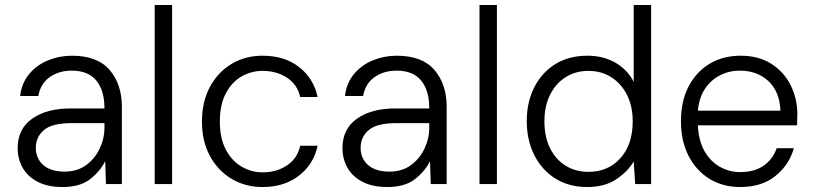

<svg xmlns="http://www.w3.org/2000/svg" viewBox="-20 -740 3269 772"><path d="M232 12Q171 12 130.5 -9.5Q90 -31 70.5 -66.5Q51 -102 51 -144Q51 -222 109.5 -263Q168 -304 264 -304H400Q400 -377 367 -416.5Q334 -456 269 -456Q217 -456 180 -430Q143 -404 134 -354H61Q67 -406 97.5 -442.5Q128 -479 173.5 -497.5Q219 -516 269 -516Q372 -516 421 -458.5Q470 -401 470 -311V0H406L403 -92Q382 -50 341.5 -19Q301 12 232 12ZM240 -50Q290 -50 325.5 -75.5Q361 -101 380.5 -142Q400 -183 400 -227V-245H269Q189 -245 156.5 -217Q124 -189 124 -146Q124 -103 154 -76.5Q184 -50 240 -50Z M602 0V-720H672V0Z M1036 12Q966 12 911 -21Q856 -54 824 -113Q792 -172 792 -251Q792 -331 824 -390.5Q856 -450 911 -483Q966 -516 1036 -516Q1124 -516 1182.5 -470.5Q1241 -425 1257 -350H1187Q1176 -400 1134 -427.5Q1092 -455 1036 -455Q990 -455 951 -432.5Q912 -410 888 -364.5Q864 -319 864 -251Q864 -184 888 -138.5Q912 -93 951.5 -70Q991 -47 1036 -47Q1092 -47 1134 -75Q1176 -103 1187 -154H1257Q1242 -81 1183 -34.5Q1124 12 1036 12Z M1538 12Q1477 12 1436.5 -9.5Q1396 -31 1376.5 -66.5Q1357 -102 1357 -144Q1357 -222 1415.5 -263Q1474 -304 1570 -304H1706Q1706 -377 1673 -416.5Q1640 -456 1575 -456Q1523 -456 1486 -430Q1449 -404 1440 -354H1367Q1373 -406 1403.5 -442.5Q1434 -479 1479.5 -497.5Q1525 -516 1575 -516Q1678 -516 1727 -458.5Q1776 -401 1776 -311V0H1712L1709 -92Q1688 -50 1647.5 -19Q1607 12 1538 12ZM1546 -50Q1596 -50 1631.5 -75.5Q1667 -101 1686.5 -142Q1706 -183 1706 -227V-245H1575Q1495 -245 1462.5 -217Q1430 -189 1430 -146Q1430 -103 1460 -76.5Q1490 -50 1546 -50Z M1908 0V-720H1978V0Z M2341 12Q2267 12 2212.5 -22.5Q2158 -57 2128 -117Q2098 -177 2098 -253Q2098 -329 2128 -388.5Q2158 -448 2212.5 -482Q2267 -516 2342 -516Q2405 -516 2453.5 -488.5Q2502 -461 2528 -411V-720H2598V0H2534L2528 -91Q2505 -51 2458.5 -19.5Q2412 12 2341 12ZM2346 -49Q2425 -49 2474.5 -104Q2524 -159 2524 -252Q2524 -313 2501 -358.5Q2478 -404 2438 -429.5Q2398 -455 2346 -455Q2294 -455 2254 -429.5Q2214 -404 2191.5 -358.5Q2169 -313 2169 -252Q2169 -190 2191.5 -144.5Q2214 -99 2254 -74Q2294 -49 2346 -49Z M2956 12Q2886 12 2832.5 -21Q2779 -54 2748.5 -113.5Q2718 -173 2718 -253Q2718 -333 2748.5 -392Q2779 -451 2833 -483.5Q2887 -516 2958 -516Q3031 -516 3082 -483Q3133 -450 3159.5 -396.5Q3186 -343 3186 -281Q3186 -271 3185.5 -260.5Q3185 -250 3185 -236H2786Q2789 -173 2813.5 -131Q2838 -89 2876 -68.5Q2914 -48 2956 -48Q3013 -48 3050 -73.5Q3087 -99 3103 -144H3172Q3153 -77 3098 -32.5Q3043 12 2956 12ZM2955 -456Q2912 -456 2875.5 -437.5Q2839 -419 2815 -383.5Q2791 -348 2786 -295H3118Q3115 -372 3069.5 -414Q3024 -456 2955 -456Z"/></svg>

Font: DM Sans Light
Style: Regular
Weight: 300
Designer: Colophon Foundry, Jonny Pinhorn
Foundry: Colophon Foundry
Version: Version 4.004; ttfautohint (v1.8.4.7-5d5b)